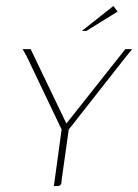

<svg xmlns="http://www.w3.org/2000/svg" viewBox="-20 -625 464 645"><path d="M161 0 187 -190 70 -435 56 -460H83L203 -210L401 -460H424L402 -433L211 -190L187 -20Q187 -14 186 -9.5Q185 -5 182 -2.5Q179 0 173 0ZM255 -521 361 -605 375 -586 270 -521Z"/></svg>

Font: Genos Thin
Style: Italic
Weight: 100
Italic angle: -8°
Designer: Robert E. Leuschke
Foundry: Robert E. Leuschke
Version: Version 1.010